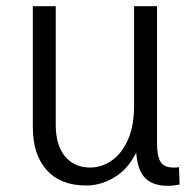

<svg xmlns="http://www.w3.org/2000/svg" viewBox="-20 -589 620 620"><path d="M419 -120H430Q405 -54 358 -22Q311 10 258 10Q176 10 131 -39.5Q86 -89 86 -179V-569H160V-186Q160 -120 190 -84Q220 -48 271 -48Q309 -48 341.5 -71Q374 -94 393.5 -138.5Q413 -183 413 -247V-569H487V-127Q487 -86 498 -67Q509 -48 540 -48Q544 -48 548.5 -48Q553 -48 558 -49L560 7Q550 9 540.5 10Q531 11 522 11Q468 11 443.5 -20Q419 -51 419 -120Z"/></svg>

Font: Yaldevi
Style: Regular
Weight: 400
Designer: Sol Matas, Rajitha Manaperi, Kosala Senevirathne
Foundry: Mooniak
Version: Version 1.100